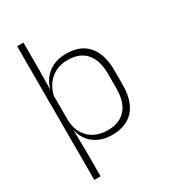

<svg xmlns="http://www.w3.org/2000/svg" viewBox="-201 -766 925 1040"><g transform="rotate(-30 261.0 -246.0)"><path d="M282.5 10Q234 10 196.5 -8.8Q159 -27.5 136.5 -61.5Q114 -95.5 111.5 -141H98.5L114 -177.5Q116.5 -126.5 138.5 -92.2Q160.5 -58 196 -41Q231.5 -24 274.5 -24Q348.5 -24 388 -68.2Q427.5 -112.5 427.5 -197V-289.5Q427.5 -374 388.2 -418.5Q349 -463 273.5 -463Q230.5 -463 196.8 -445.2Q163 -427.5 141.2 -396Q119.5 -364.5 112 -322.5L99 -354H111Q117 -393.5 138.5 -425.8Q160 -458 196.8 -477.2Q233.5 -496.5 284.5 -496.5Q373.5 -496.5 420.2 -442.8Q467 -389 467 -287.5V-199Q467 -97 419.8 -43.5Q372.5 10 282.5 10ZM76 172V-664H115.5V-494L113.5 -361L114 -345.5V-139L113 -128L115.5 4.5V172Z"/></g></svg>

Font: Anek Latin Medium ExtraLight
Style: Regular
Weight: 250
Version: Version 1.003